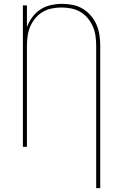

<svg xmlns="http://www.w3.org/2000/svg" viewBox="-20 -763 640 998"><path d="M480 215V-525Q480 -550 476.5 -575.5Q473 -601 463 -624.5Q453 -648 436.5 -668Q420 -688 398 -701Q376 -714 350.5 -719Q325 -724 300 -724Q275 -724 249.5 -719Q224 -714 202 -701Q180 -688 163.5 -668Q147 -648 137 -624.5Q127 -601 123.5 -575.5Q120 -550 120 -525V0H99V-735H120V-622Q130 -650 148 -674Q166 -698 190.5 -714Q215 -730 244.5 -736.5Q274 -743 303 -743Q331 -743 358.5 -737.5Q386 -732 410 -717.5Q434 -703 452.5 -681.5Q471 -660 482 -634Q493 -608 497 -580.5Q501 -553 501 -525V215Z"/></svg>

Font: Iosevka SS04 Thin Extended
Style: Regular
Weight: 100
Width: 7
Monospace: yes
Designer: Belleve Invis
Foundry: Belleve Invis
Version: Version 19.0.0; ttfautohint (v1.8.4)